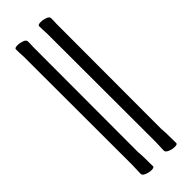

<svg xmlns="http://www.w3.org/2000/svg" viewBox="-293 -802 936 936"><g transform="rotate(-45 175.5 -333.5)"><path d="M222 -719Q220 -751 220 -771Q220 -780 240 -780Q256 -780 272.5 -774Q289 -768 289 -757V-741Q288 -731 288 -720L287 4Q288 9 288 17Q288 25 289 33L290 105Q290 113 271 113Q256 113 238.5 106Q221 99 221 88L223 29V5ZM62 -719Q60 -751 60 -771Q60 -780 80 -780Q96 -780 112.5 -774Q129 -768 129 -757V-741Q128 -731 128 -720L127 4Q128 9 128 17Q128 25 129 33L130 105Q130 113 111 113Q96 113 78.5 106Q61 99 61 88L63 29V5Z"/></g></svg>

Font: LXGW Bright GB
Style: Regular
Weight: 400
Designer: Christian Thalmann (Catharsis Fonts)
Foundry: LXGW / Christian Thalmann (Catharsis Fonts) / Fontworks Inc.
Version: Version 5.510